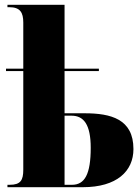

<svg xmlns="http://www.w3.org/2000/svg" viewBox="-20 -780 578 800"><path d="M11 0H325C467 0 536 -67 536 -159C536 -284 442 -308 333 -308H249V-484H392V-494H249V-760H11V-750H19C64 -750 77 -728 77 -686V-494H5V-484H77V-73C77 -29 66 -10 20 -10H11ZM280 -10H249V-298H278C329 -298 358 -261 358 -164C358 -54 333 -10 280 -10Z"/></svg>

Font: Noto Serif Display Condensed Black
Style: Regular
Weight: 900
Width: 3
Designer: Monotype Design Team
Foundry: Monotype Imaging Inc.
Version: Version 2.009